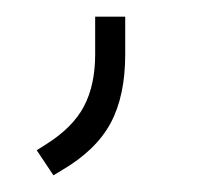

<svg xmlns="http://www.w3.org/2000/svg" viewBox="-20 -99 240 230"><path d="M24 81 35 74Q67 54 80.5 28.5Q94 3 94 -34V-79H130V-34Q130 16 112.5 48.5Q95 81 54 105L44 111Z"/></svg>

Font: Bai Jamjuree ExtraLight
Style: Regular
Weight: 275
Designer: Katatrad Aksorn Co.,Ltd.
Foundry: Cadson Demak Co.,Ltd.
Version: Version 1.000; ttfautohint (v1.6)